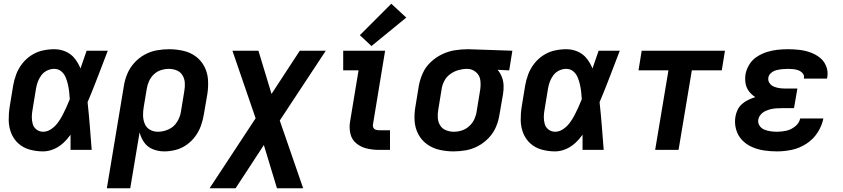

<svg xmlns="http://www.w3.org/2000/svg" viewBox="-20 -801 4504 1026"><path d="M210 8Q238 8 266 -3.5Q294 -15 316.5 -35.5Q339 -56 357 -81Q357 -40 357 0H470Q465 -64 460 -127.5Q455 -191 448 -255Q477 -323 503 -392Q529 -461 556 -530H443Q427 -483 410 -435Q399 -463 380 -487.5Q361 -512 332 -525Q303 -538 270 -538Q239 -538 207.5 -531Q176 -524 147.5 -505.5Q119 -487 98.5 -460.5Q78 -434 66.5 -403.5Q55 -373 50 -342L32 -232Q26 -195 26.5 -158.5Q27 -122 40 -89.5Q53 -57 78.5 -34Q104 -11 139 -1.5Q174 8 210 8ZM210 -97Q191 -97 175.5 -108.5Q160 -120 155 -138Q150 -156 150 -175.5Q150 -195 154 -215L172 -325Q175 -344 181.5 -362.5Q188 -381 200.5 -398Q213 -415 231.5 -424Q250 -433 270 -433Q291 -433 306.5 -420.5Q322 -408 330 -389.5Q338 -371 342.5 -351.5Q347 -332 349.5 -311.5Q352 -291 353 -271Q344 -249 334.5 -227.5Q325 -206 314 -185Q303 -164 288.5 -144.5Q274 -125 253.5 -111Q233 -97 210 -97Z M551 205H676L726 -94Q733 -65 750.5 -40Q768 -15 797 -3.5Q826 8 858 8Q888 8 919 0Q950 -8 977 -27Q1004 -46 1023.5 -72.5Q1043 -99 1053.5 -128.5Q1064 -158 1069 -188L1088 -298Q1094 -337 1091.5 -375Q1089 -413 1072 -445.5Q1055 -478 1026 -499.5Q997 -521 959.5 -529.5Q922 -538 884 -538Q851 -538 817.5 -532Q784 -526 753 -509Q722 -492 698 -465.5Q674 -439 660.5 -407Q647 -375 642 -342ZM824 -97Q800 -97 781 -108Q762 -119 753.5 -139.5Q745 -160 744.5 -183Q744 -206 748 -229L764 -325Q767 -346 776 -366.5Q785 -387 801.5 -403Q818 -419 839.5 -426Q861 -433 882 -433Q904 -433 924 -425Q944 -417 955 -399Q966 -381 967.5 -359.5Q969 -338 965 -315L947 -205Q943 -177 926.5 -150Q910 -123 881.5 -110Q853 -97 824 -97Z M1100 205H1239L1390 -26L1460 205H1600L1475 -157L1721 -530H1582L1431 -299L1361 -530H1222L1346 -169Z M2006 0H2064V-105H2006Q1996 -105 1987.5 -108Q1979 -111 1975 -119Q1971 -127 1973 -136L2038 -530H1814V-425H1896L1851 -153Q1845 -120 1852 -88Q1859 -56 1883.5 -35.5Q1908 -15 1940 -7.5Q1972 0 2006 0ZM1965 -555 2151 -707 2071 -781 1903 -613Z M2404 8Q2437 8 2470.5 2Q2504 -4 2535.5 -21Q2567 -38 2592 -64.5Q2617 -91 2630.5 -123Q2644 -155 2649 -188L2668 -298Q2672 -322 2671 -345.5Q2670 -369 2661.5 -390.5Q2653 -412 2639 -428L2701 -425L2718 -530L2482 -538H2481Q2446 -538 2411 -532.5Q2376 -527 2342.5 -511Q2309 -495 2281.5 -469Q2254 -443 2239 -409.5Q2224 -376 2218 -342L2200 -232Q2193 -193 2195.5 -155Q2198 -117 2215 -84.5Q2232 -52 2261.5 -30.5Q2291 -9 2328 -0.5Q2365 8 2404 8ZM2405 -97Q2384 -97 2363.5 -105Q2343 -113 2332 -131Q2321 -149 2319.5 -171Q2318 -193 2322 -215L2340 -325Q2343 -347 2354.5 -369Q2366 -391 2386.5 -405.5Q2407 -420 2430 -426.5Q2453 -433 2476 -433Q2503 -433 2523.5 -415.5Q2544 -398 2547 -370.5Q2550 -343 2545 -315L2527 -205Q2524 -184 2514.5 -163.5Q2505 -143 2487.5 -127Q2470 -111 2448.5 -104Q2427 -97 2406 -97Z M2946 8Q2974 8 3002 -3.5Q3030 -15 3052.5 -35.5Q3075 -56 3093 -81Q3093 -40 3093 0H3206Q3201 -64 3196 -127.5Q3191 -191 3184 -255Q3213 -323 3239 -392Q3265 -461 3292 -530H3179Q3163 -483 3146 -435Q3135 -463 3116 -487.5Q3097 -512 3068 -525Q3039 -538 3006 -538Q2975 -538 2943.5 -531Q2912 -524 2883.5 -505.5Q2855 -487 2834.5 -460.5Q2814 -434 2802.5 -403.5Q2791 -373 2786 -342L2768 -232Q2762 -195 2762.5 -158.5Q2763 -122 2776 -89.5Q2789 -57 2814.5 -34Q2840 -11 2875 -1.5Q2910 8 2946 8ZM2946 -97Q2927 -97 2911.5 -108.5Q2896 -120 2891 -138Q2886 -156 2886 -175.5Q2886 -195 2890 -215L2908 -325Q2911 -344 2917.5 -362.5Q2924 -381 2936.5 -398Q2949 -415 2967.5 -424Q2986 -433 3006 -433Q3027 -433 3042.5 -420.5Q3058 -408 3066 -389.5Q3074 -371 3078.5 -351.5Q3083 -332 3085.5 -311.5Q3088 -291 3089 -271Q3080 -249 3070.5 -227.5Q3061 -206 3050 -185Q3039 -164 3024.5 -144.5Q3010 -125 2989.5 -111Q2969 -97 2946 -97Z M3481 0H3606L3677 -425H3837L3854 -530H3409L3392 -425H3552Z M4132 8Q4172 8 4212 -0.5Q4252 -9 4288.5 -32.5Q4325 -56 4348.5 -92Q4372 -128 4380 -168H4256Q4251 -143 4229 -125.5Q4207 -108 4182 -102.5Q4157 -97 4132 -97Q4115 -97 4097.5 -99.5Q4080 -102 4064 -108.5Q4048 -115 4038.5 -130Q4029 -145 4032 -162Q4035 -177 4045.5 -189Q4056 -201 4070 -207.5Q4084 -214 4098.5 -217.5Q4113 -221 4127.5 -222Q4142 -223 4157 -223H4223L4241 -328H4174Q4158 -328 4142.5 -330.5Q4127 -333 4113.5 -339Q4100 -345 4091.5 -358Q4083 -371 4086 -387Q4089 -402 4102 -412.5Q4115 -423 4130.5 -426.5Q4146 -430 4161 -431.5Q4176 -433 4190 -433Q4205 -433 4219.5 -431.5Q4234 -430 4247 -425Q4260 -420 4269.5 -409Q4279 -398 4276 -383Q4276 -382 4275 -381H4399Q4400 -385 4401 -389Q4406 -420 4394.5 -448Q4383 -476 4360.5 -493.5Q4338 -511 4310 -521Q4282 -531 4252 -534.5Q4222 -538 4191 -538Q4163 -538 4135 -535Q4107 -532 4079.5 -523.5Q4052 -515 4026.5 -499Q4001 -483 3985 -457.5Q3969 -432 3964 -405Q3960 -380 3964 -356Q3968 -332 3982 -313.5Q3996 -295 4016 -282Q3997 -276 3979 -267.5Q3961 -259 3945.5 -245.5Q3930 -232 3921.5 -214Q3913 -196 3910 -178Q3904 -143 3913.5 -109.5Q3923 -76 3945.5 -52.5Q3968 -29 3998.5 -15.5Q4029 -2 4063 3Q4097 8 4132 8Z"/></svg>

Font: Iosevka Sparkle Oblique
Style: Bold
Weight: 700
Italic angle: -9°
Designer: Belleve Invis
Foundry: Belleve Invis
Version: Version 4.5.0; ttfautohint (v1.8.3)